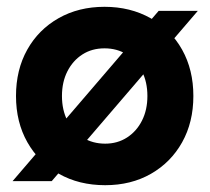

<svg xmlns="http://www.w3.org/2000/svg" viewBox="-20 -532 618 564"><path d="M17 0 446 -500H561L132 0ZM289 12Q212 12 153 -21.5Q94 -55 60.5 -114Q27 -173 27 -250Q27 -327 60 -386Q93 -445 152 -478.5Q211 -512 287 -512Q363 -512 422.5 -478.5Q482 -445 515 -386Q548 -327 548 -250Q548 -173 515 -114Q482 -55 423.5 -21.5Q365 12 289 12ZM289 -110Q325 -110 353 -128Q381 -146 397 -177.5Q413 -209 413 -250Q413 -291 397 -322.5Q381 -354 352.5 -372Q324 -390 287 -390Q250 -390 222 -372Q194 -354 178 -322.5Q162 -291 162 -250Q162 -209 178 -177.5Q194 -146 223 -128Q252 -110 289 -110Z"/></svg>

Font: Figtree Light
Style: Bold
Weight: 700
Version: Version 2.002